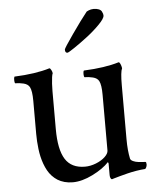

<svg xmlns="http://www.w3.org/2000/svg" viewBox="-53 -787 689 841"><g transform="rotate(-5 291.5 -366.0)"><path d="M19 -475.6Q112.3 -479.5 174.3 -498.5Q178.2 -498.5 182.6 -489.7Q187 -481 187 -475.6Q184.6 -471.2 182.9 -459Q181.2 -446.8 180.2 -430.4Q179.2 -414.1 179.2 -397.5V-349.1V-231Q179.2 -140.6 206.1 -98.1Q232.9 -55.7 292.5 -55.7Q316.4 -55.7 341.1 -65.4Q365.7 -75.2 381.1 -89.8Q396.5 -104.5 396.5 -117.7V-362.3Q396.5 -406.7 387.2 -423.8Q379.9 -437 361.1 -441.7Q342.3 -446.3 324.2 -446.3Q321.3 -449.2 321 -460.2Q320.8 -471.2 324.2 -475.6Q417 -479.5 479 -498.5Q481.9 -498.5 484.9 -492.9Q487.8 -487.3 489.7 -480.7Q491.7 -474.1 491.7 -471.2Q483.9 -455.6 483.9 -397.5V-345.7V-159.7Q483.9 -110.8 491.7 -73.7Q493.7 -66.4 504.2 -61.8Q514.6 -57.1 525.9 -55.9Q537.1 -54.7 547.6 -54Q558.1 -53.2 558.6 -53.2Q562 -51.8 562 -41Q562 -39.1 561 -35.2Q560.1 -31.2 557.6 -26.9Q555.2 -22.5 552.7 -22.5Q536.1 -21.5 515.1 -18.1Q494.1 -14.6 475.6 -10Q457 -5.4 441.2 -1Q425.3 3.4 415.5 6.3Q405.8 9.3 405.8 9.3Q401.4 9.3 398.9 3.4Q396.5 -2.4 396.5 -9.3V-61L394 -66.9Q368.2 -39.1 321 -15.6Q273.9 7.8 233.4 7.8Q213.9 7.8 197 3.2Q180.2 -1.5 167.2 -9.5Q154.3 -17.6 143.3 -29.3Q132.3 -41 124.8 -54.7Q117.2 -68.4 111.3 -84.5Q105.5 -100.6 101.8 -116.7Q98.1 -132.8 95.9 -150.9Q93.8 -168.9 92.8 -184.8Q91.8 -200.7 91.8 -217.3V-362.3Q91.8 -406.7 82.5 -423.8Q75.2 -437 56.4 -441.7Q37.6 -446.3 19 -446.3Q16.6 -449.2 16.4 -460.2Q16.1 -471.2 19 -475.6ZM249 -574.2Q249 -579.6 290.3 -638.7Q331.5 -697.8 358.9 -731.9Q359.9 -732.4 362.3 -733.6Q364.7 -734.9 368.7 -736.6Q372.6 -738.3 378.4 -739.5Q384.3 -740.7 389.6 -740.7Q403.3 -740.7 412.6 -736.8Q421.9 -732.9 425.3 -726.3Q428.7 -719.7 429.7 -715.8Q430.7 -711.9 430.7 -708Q430.7 -695.3 405.5 -669.7Q380.4 -644 349.1 -620.1Q317.9 -596.2 290.8 -577.9Q263.7 -559.6 259.3 -559.6Q249 -559.6 249 -574.2Z"/></g></svg>

Font: Crimson
Style: Regular
Weight: 400
Version: Version 0.8